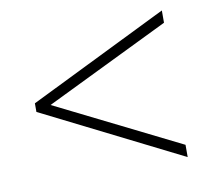

<svg xmlns="http://www.w3.org/2000/svg" viewBox="-58 -644 625 570"><g transform="rotate(-10 255.0 -359.0)"><path d="M464 -138V-175L90 -361L464 -543V-580L45 -374V-348Z"/></g></svg>

Font: Noto Sans Thai SemCond ExtLt
Style: Regular
Weight: 200
Width: 4
Designer: Monotype Design Team
Foundry: Monotype Imaging Inc.
Version: Version 2.002